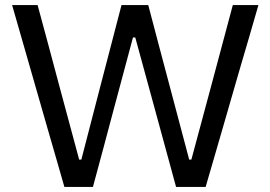

<svg xmlns="http://www.w3.org/2000/svg" viewBox="-20 -733 1060 753"><path d="M232.5 0Q217.5 -53 200 -113.2Q182.5 -173.5 167.5 -225.5L103.5 -448.5Q86.5 -508 66 -579.2Q45.5 -650.5 27.5 -713H127.5Q148.5 -636.5 171 -552Q193.5 -467.5 214 -391L290.5 -107H299L373.5 -394.5Q393 -468.5 415 -553.5Q437 -638.5 456.5 -713H561.5Q581.5 -636.5 603.5 -553.5Q625.5 -470.5 646 -393.5L722 -107H730.5L808 -395Q828 -469.5 850.5 -554Q873 -638.5 893 -713H993.5Q975 -649.5 954.8 -579.5Q934.5 -509.5 917 -450.5L852 -225.5Q836.5 -172 819 -111.8Q801.5 -51.5 786.5 0H670.5Q650.5 -73.5 628.2 -155Q606 -236.5 586.5 -308L510.5 -586H501.5L427 -308Q408 -236 386 -154Q364 -72 344.5 0Z"/></svg>

Font: Commissioner
Style: Regular
Weight: 400
Designer: Kostas Bartsokas
Foundry: Kostas Bartsokas
Version: Version 1.000; ttfautohint (v1.8.3)